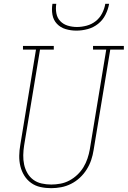

<svg xmlns="http://www.w3.org/2000/svg" viewBox="-20 -975 667 1003"><path d="M247 8Q218 8 191 2Q164 -4 142.5 -19.5Q121 -35 107 -57.5Q93 -80 86.5 -106.5Q80 -133 80.5 -161.5Q81 -190 86 -218L168 -716H100V-735H261V-716H189L106 -215Q102 -190 101.5 -164.5Q101 -139 106 -115.5Q111 -92 123 -71Q135 -50 154 -36Q173 -22 197.5 -16.5Q222 -11 248 -11Q271 -11 295.5 -15.5Q320 -20 342.5 -32Q365 -44 384 -62Q403 -80 416 -101.5Q429 -123 437 -147Q445 -171 449 -194L535 -716H466V-735H627V-716H556L469 -191Q465 -165 456.5 -139.5Q448 -114 433 -90Q418 -66 397 -46.5Q376 -27 351 -14.5Q326 -2 299.5 3Q273 8 247 8ZM379 -815Q350 -815 323 -823Q296 -831 277.5 -850.5Q259 -870 254 -898Q249 -926 254 -955H274Q270 -930 274.5 -905.5Q279 -881 295 -864.5Q311 -848 334 -841Q357 -834 382 -834Q407 -834 433 -841Q459 -848 480 -864.5Q501 -881 513.5 -905.5Q526 -930 530 -955H550Q545 -926 531 -898Q517 -870 492.5 -850.5Q468 -831 438 -823Q408 -815 379 -815Z"/></svg>

Font: Iosevka Etoile Thin
Style: Italic
Weight: 100
Italic angle: -9°
Designer: Belleve Invis
Foundry: Belleve Invis
Version: Version 22.1.2; ttfautohint (v1.8.4)